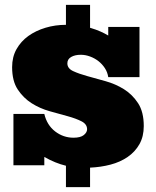

<svg xmlns="http://www.w3.org/2000/svg" viewBox="-20 -749 641 789"><path d="M251 -67.9Q208 -78.1 162.1 -104V-69.8H35.2V-280.8H162.1Q172.9 -234.9 206.5 -209Q240.2 -183.1 282.2 -183.1Q311 -183.1 324.5 -194.1Q337.9 -205.1 337.9 -217.8Q337.9 -238.8 314.9 -250.5Q292 -262.2 258.1 -271.5Q224.1 -280.8 184.1 -292Q144 -303.2 110.1 -324.7Q76.2 -346.2 53 -381.1Q29.8 -416 29.8 -473.1Q29.8 -515.1 47.9 -547.1Q65.9 -579.1 96.4 -601.1Q127 -623 167 -635Q207 -647 251 -647V-729H350.1V-634.8Q374 -627.9 393.1 -619.4Q412.1 -610.8 424.8 -603V-638.2H553.2V-432.1H424.8Q421.9 -452.1 410.9 -469Q399.9 -485.8 384.5 -497.8Q369.1 -509.8 350.1 -516.8Q331.1 -523.9 312 -523.9Q288.1 -523.9 272.5 -514.9Q256.8 -505.9 256.8 -488.8Q256.8 -467.8 280.5 -456.8Q304.2 -445.8 338.6 -436.3Q373 -426.8 414.1 -415.3Q455.1 -403.8 489.5 -382.3Q523.9 -360.8 547.4 -325Q570.8 -289.1 570.8 -231Q570.8 -188 553 -156.5Q535.2 -125 504.6 -104Q474.1 -83 434.1 -72.5Q394 -62 350.1 -60.1V20H251Z"/></svg>

Font: Ultra
Style: Regular
Weight: 400
Designer: Astigmatic (AOETI)
Foundry: Astigmatic (AOETI)
Version: Version 1.000